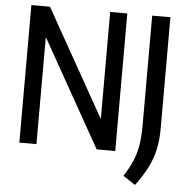

<svg xmlns="http://www.w3.org/2000/svg" viewBox="-60 -798 1001 1029"><g transform="rotate(5 441.0 -284.0)"><path d="M67 0V-740H167L491 -164V-740H583V0H483L159 -576V0ZM704 172 638.5 128.5Q667 84.5 684.2 44.2Q701.5 4 709.2 -41.8Q717 -87.5 717 -147V-740H815V-141Q815 -79 803.8 -27.8Q792.5 23.5 768 71.5Q743.5 119.5 704 172Z"/></g></svg>

Font: Encode Sans Cnd Md
Style: Regular
Weight: 500
Width: 3
Designer: Multiple Designers
Foundry: Impallari Type
Version: Version 3.002; ttfautohint (v1.8.3) -l 8 -r 50 -G 200 -x 14 